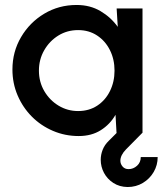

<svg xmlns="http://www.w3.org/2000/svg" viewBox="-20 -534 654 772"><path d="M449 -500H553V0H448.5L444.5 -72.5Q422.5 -34 385.2 -10.5Q348 13 296.5 13Q241.5 13 193 -7.8Q144.5 -28.5 108 -65.2Q71.5 -102 50.8 -150.5Q30 -199 30 -254.5Q30 -326 64.8 -385Q99.5 -444 158 -479Q216.5 -514 288 -514Q342.5 -514 384.2 -489.2Q426 -464.5 453.5 -426ZM294 -87.5Q338 -87.5 371 -109.2Q404 -131 422.2 -168Q440.5 -205 440.5 -250Q440.5 -295.5 422 -332.5Q403.5 -369.5 370.5 -391.2Q337.5 -413 294 -413Q250 -413 214.5 -391Q179 -369 157.8 -332Q136.5 -295 136.5 -250Q136.5 -204.5 158.2 -167.5Q180 -130.5 215.8 -109Q251.5 -87.5 294 -87.5ZM493 218Q460.5 217.5 436 201.8Q411.5 186 398.2 161.2Q385 136.5 385 108.5Q385 88 392.8 68.2Q400.5 48.5 417 32.5L501 -51.5L552.5 0Q509 43.5 486.5 66.8Q464 90 464 112.5Q464 125 472.8 135.5Q481.5 146 497 146Q516 146 531 132.5Q546 119 546 97.5H614Q614 130 598 157.5Q582 185 554.5 201.5Q527 218 493 218Z"/></svg>

Font: Urbanist SemiBold
Style: Regular
Weight: 600
Designer: Corey Hu
Foundry: Corey Hu
Version: Version 1.321; ttfautohint (v1.8.4.7-5d5b)